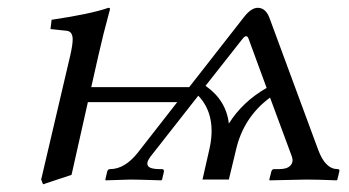

<svg xmlns="http://www.w3.org/2000/svg" viewBox="-20 -462 898 494"><path d="M206.1 -199.2 164.1 -12.2 90.8 12.2 85.9 0 161.1 -320.8Q167 -347.2 167 -360.4Q167 -380.9 151.9 -382.8L109.9 -387.2L112.8 -411.1Q214.8 -426.3 258.8 -441.9Q262.7 -441.9 263.2 -439Q244.6 -370.6 233.4 -320.3L214.8 -237.8H466.8L606.9 -417Q626 -441.9 643.1 -441.9Q663.1 -441.9 672.9 -417L798.8 -76.2Q816.9 -27.3 848.1 -26.9Q855 -26.9 853 -21L848.1 0L846.2 2Q796.4 0 768.1 0Q768.1 0 673.8 2L672.9 0L678.2 -21Q680.2 -26.9 685.1 -26.9H698.2Q719.2 -26.9 727.5 -36.4Q735.8 -45.9 731 -59.1L674.8 -210.9Q606 -160.2 586.9 -75.2L568.8 0H501L518.1 -75.2Q539.1 -164.1 490.2 -215.8L367.2 -59.1Q343.3 -26.9 390.1 -26.9H397Q401.9 -26.9 401.9 -21L397 0L395 2Q333 0 315.9 0L252 2L251 0L255.9 -21Q257.8 -26.9 263.2 -26.9Q301.3 -26.9 335 -69.8L436 -199.2ZM508.8 -241.2Q562 -204.1 568.8 -144Q604 -200.2 666 -235.8L620.1 -360.8Q615.2 -377 603 -360.8Z"/></svg>

Font: Linux Libertine
Style: Italic
Weight: 400
Italic angle: -12°
Designer: Philipp H. Poll
Foundry: Philipp H. Poll
Version: Version 5.1.6 ; ttfautohint (v0.9)